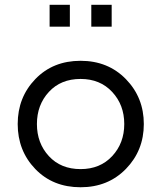

<svg xmlns="http://www.w3.org/2000/svg" viewBox="-20 -770 677 805"><path d="M317.9 -515.1Q433.1 -515.1 508.1 -438Q583 -360.8 583 -250Q583 -139.2 508.1 -62Q433.1 15.1 317.9 15.1Q201.7 15.1 127.9 -61.5Q54.2 -138.2 54.2 -250Q54.2 -361.8 128.2 -438.5Q202.1 -515.1 317.9 -515.1ZM317.9 -61Q399.9 -61 450.4 -115.5Q501 -169.9 501 -250Q501 -330.1 450.4 -384.5Q399.9 -439 317.9 -439Q234.9 -439 184.8 -384.5Q134.8 -330.1 134.8 -250Q134.8 -169.9 184.8 -115.5Q234.9 -61 317.9 -61ZM188 -658.2V-750H272.9V-658.2ZM362.8 -658.2V-750H448.2V-658.2Z"/></svg>

Font: Carme
Style: Regular
Weight: 400
Version: 1.000